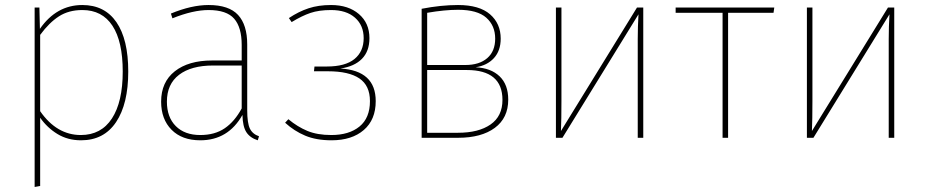

<svg xmlns="http://www.w3.org/2000/svg" viewBox="-20 -549 3701 765"><path d="M491 -264Q491 -135 442.5 -62.5Q394 10 303 10Q250 10 209 -15Q168 -40 140 -80V192L118 196V-519H137L139 -434Q205 -529 308 -529Q397 -529 444 -460.5Q491 -392 491 -264ZM469 -264Q469 -384 428 -446.5Q387 -509 308 -509Q254 -509 215 -484Q176 -459 140 -410V-106Q206 -11 302 -11Q383 -11 426 -77Q469 -143 469 -264Z M1012 -6 1007 10Q976 0 961.5 -22.5Q947 -45 946 -91Q889 10 778 10Q705 10 663.5 -32Q622 -74 622 -144Q622 -222 676.5 -265Q731 -308 825 -308H943V-370Q943 -440 913 -474.5Q883 -509 811 -509Q749 -509 667 -476L661 -495Q743 -529 811 -529Q892 -529 928.5 -489.5Q965 -450 965 -372V-110Q965 -59 975.5 -37Q986 -15 1012 -6ZM943 -117V-288H829Q742 -288 693.5 -251Q645 -214 645 -144Q645 -82 680.5 -46.5Q716 -11 778 -11Q836 -11 875.5 -38Q915 -65 943 -117Z M1452 -397Q1452 -345 1422 -314.5Q1392 -284 1336 -276Q1477 -268 1477 -146Q1477 -72 1429.5 -31Q1382 10 1301 10Q1240 10 1196 -8.5Q1152 -27 1116 -60L1129 -74Q1165 -44 1204.5 -27.5Q1244 -11 1300 -11Q1371 -11 1412.5 -45Q1454 -79 1454 -146Q1454 -208 1412 -236.5Q1370 -265 1287 -265H1231L1233 -284H1282Q1356 -284 1392.5 -314Q1429 -344 1429 -397Q1429 -448 1394.5 -478.5Q1360 -509 1299 -509Q1251 -509 1217 -497.5Q1183 -486 1142 -461L1131 -477Q1170 -503 1209.5 -516Q1249 -529 1299 -529Q1368 -529 1410 -493Q1452 -457 1452 -397Z M2005 -152Q2005 -79 1951.5 -39.5Q1898 0 1805 0H1660V-514Q1737 -529 1805 -529Q1890 -529 1932.5 -492Q1975 -455 1975 -395Q1975 -347 1948 -317.5Q1921 -288 1875 -281Q1936 -278 1970.5 -245Q2005 -212 2005 -152ZM1682 -498V-290H1834Q1890 -290 1921.5 -317.5Q1953 -345 1953 -395Q1953 -447 1917.5 -478.5Q1882 -510 1805 -510Q1752 -510 1682 -498ZM1982 -151Q1982 -270 1840 -270H1682V-20H1805Q1887 -20 1934.5 -53Q1982 -86 1982 -151Z M2543 0H2521V-394Q2521 -443 2524 -492L2221 0H2195V-519H2217V-146Q2217 -73 2215 -27L2518 -519H2543Z M3062 -498H2881V0H2859V-498H2672V-519H3065Z M3543 0H3521V-394Q3521 -443 3524 -492L3221 0H3195V-519H3217V-146Q3217 -73 3215 -27L3518 -519H3543Z"/></svg>

Font: Fira Sans Thin
Style: Regular
Weight: 100
Designer: bBox Type GmbH & Carrois Corporate GbR & Edenspiekermann AG
Foundry: bBox Type GmbH & Carrois Corporate GbR & Edenspiekermann AG
Version: Version 4.301